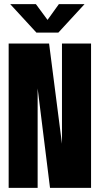

<svg xmlns="http://www.w3.org/2000/svg" viewBox="-20 -911 490 931"><path d="M390 -891 263 -753H156.5L29.5 -891H154L210.5 -814.5L265.5 -891ZM280.5 -700H421.5V0H222.5L162.5 -482.5V0H22V-700H218L280.5 -214Z"/></svg>

Font: League Mono Condensed
Style: Bold
Weight: 700
Width: 1
Designer: Tyler Finck
Foundry: The League of Moveable Type / Tyler Finck
Version: Version 2.210